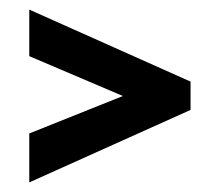

<svg xmlns="http://www.w3.org/2000/svg" viewBox="-20 -418 453 400"><path d="M236 -218 41 -301V-398L377 -248V-189L41 -38V-140Z"/></svg>

Font: Genos ExtraBold
Style: Regular
Weight: 800
Designer: Robert E. Leuschke
Foundry: Robert E. Leuschke
Version: Version 1.010